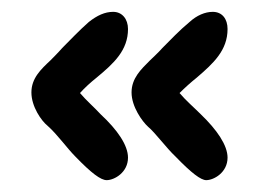

<svg xmlns="http://www.w3.org/2000/svg" viewBox="-20 -355 445 324"><path d="M150 -162C139 -174 126 -185 115 -198C123 -207 133 -216 143 -224C172 -248 196 -270 196 -306C196 -323 186 -335 171 -335C157 -335 144 -329 130 -318C114 -304 98 -287 85 -274C79 -267 67 -255 65 -253C49 -238 33 -223 33 -199C33 -175 50 -151 60 -143C77 -128 93 -105 107 -91C134 -63 150 -51 160 -51C173 -51 196 -64 196 -89C196 -110 178 -136 150 -162ZM319 -162C307 -174 294 -185 283 -198C292 -207 302 -216 312 -224C340 -248 364 -270 364 -306C364 -323 355 -335 339 -335C326 -335 312 -329 300 -318C283 -304 267 -287 254 -274C248 -267 235 -255 233 -253C218 -238 202 -223 202 -199C202 -175 220 -150 230 -141C242 -131 261 -105 276 -91C303 -63 319 -51 328 -51C341 -51 364 -64 364 -89C364 -110 346 -136 319 -162Z"/></svg>

Font: Itim
Style: Regular
Weight: 400
Designer: CadsonDemak Team
Foundry: Pablo Impallari
Version: Version 1.002;PS 001.002;hotconv 1.0.88;makeotf.lib2.5.64775